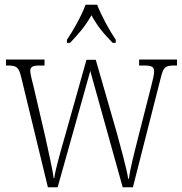

<svg xmlns="http://www.w3.org/2000/svg" viewBox="-20 -786 765 806"><path d="M261 -619V-606H274C312 -646 338 -676 364 -722C389 -676 414 -646 453 -606H466V-619C440 -657 405 -721 388 -766H339C323 -721 287 -657 261 -619ZM70 -458 181 0H222L359 -488L495 0H538L654 -456C666 -506 674 -511 713 -511H723V-536H564V-511H586C621 -511 627 -503 627 -485C627 -473 621 -448 614 -421L561 -213C541 -134 526 -75 521 -36H518C512 -78 484 -178 471 -226L382 -535H343L252 -212C238 -163 212 -74 208 -39H205C201 -75 180 -164 170 -212L121 -422C116 -441 107 -477 107 -487C107 -504 114 -511 148 -511H167V-536H5V-511H11C50 -511 59 -505 70 -458Z"/></svg>

Font: Noto Serif Devanagari Condensed ExtraLight
Style: Regular
Weight: 200
Width: 3
Designer: Universal Thirst, Indian Type Foundry and the Monotype Design Team
Foundry: Monotype Imaging Inc.
Version: Version 2.004